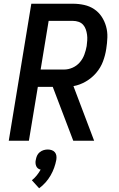

<svg xmlns="http://www.w3.org/2000/svg" viewBox="-20 -755 640 1030"><path d="M485 0H373L263 -289H183L135 0H27L148 -735H371Q402 -735 431.5 -728.5Q461 -722 485 -706Q509 -690 525 -666Q541 -642 549 -613.5Q557 -585 556 -554.5Q555 -524 550 -493Q545 -459 532.5 -425.5Q520 -392 496 -364Q472 -336 440 -317.5Q408 -299 374 -293ZM198 -382H324Q347 -382 369.5 -392Q392 -402 408 -420.5Q424 -439 432.5 -462Q441 -485 445 -508Q447 -523 448 -538.5Q449 -554 447 -569Q445 -584 440 -598Q435 -612 425.5 -622.5Q416 -633 401.5 -638Q387 -643 371 -643H241ZM190 255 151 212Q166 200 177.5 185.5Q189 171 198 155Q189 153 183 148Q177 143 174 135.5Q171 128 170.5 119.5Q170 111 172 103Q174 91 178.5 80.5Q183 70 192.5 62Q202 54 213.5 50.5Q225 47 236 47Q247 47 257.5 50.5Q268 54 274.5 62Q281 70 282.5 80.5Q284 91 282 103Q278 124 270.5 145Q263 166 251.5 186Q240 206 224.5 223.5Q209 241 190 255Z"/></svg>

Font: Iosevka SmBd Ex Obl
Style: Regular
Weight: 600
Width: 7
Italic angle: -9°
Monospace: yes
Designer: Belleve Invis
Foundry: Belleve Invis
Version: Version 32.5.0; ttfautohint (v1.8.4)